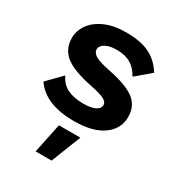

<svg xmlns="http://www.w3.org/2000/svg" viewBox="-179 -620 889 969"><g transform="rotate(30 265.5 -135.5)"><path d="M34 -86 114 -168Q134 -125 171.5 -107.5Q209 -90 264 -90Q308 -90 332 -102Q356 -114 356 -135Q356 -152 333.5 -164Q311 -176 256 -187Q141 -210 94.5 -247.5Q48 -285 48 -349Q48 -391 74 -428Q100 -465 151 -487.5Q202 -510 273 -510Q357 -510 409 -484.5Q461 -459 496 -404L411 -332Q389 -372 356.5 -391Q324 -410 275 -410Q234 -410 209.5 -396Q185 -382 185 -362Q185 -341 209 -327Q233 -313 294 -301Q403 -279 448.5 -243.5Q494 -208 494 -145Q494 -75 434.5 -32.5Q375 10 266 10Q99 10 34 -86ZM269 239H176L212 66H337Z"/></g></svg>

Font: Work Sans SemiBold
Style: Regular
Weight: 600
Designer: Wei Huang
Foundry: Wei Huang
Version: Version 1.500